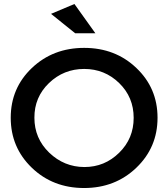

<svg xmlns="http://www.w3.org/2000/svg" viewBox="-20 -945 850 970"><path d="M237.8 -875 356 -924.8 461.9 -776.9H359.9ZM153.8 -350.1Q153.8 -246.1 228.5 -173.8Q303.7 -101.6 406.2 -101.1Q508.8 -101.1 582 -173.3Q655.3 -245.1 655.3 -349.6Q655.3 -454.1 582 -525.4Q508.8 -596.7 405.3 -596.7Q301.8 -596.7 227.5 -525.4Q153.3 -454.1 153.8 -350.1ZM668.9 -601.6Q775.9 -500 775.9 -350.1Q775.9 -200.2 668.9 -97.7Q562 4.9 404.8 4.9Q247.1 4.9 140.6 -97.7Q34.2 -200.2 34.2 -350.1Q34.2 -500 141.1 -601.6Q248 -703.1 405.3 -703.1Q562.5 -703.1 668.9 -601.6Z"/></svg>

Font: TruenoRg
Style: Book
Weight: 400
Designer: Julieta Ulanovsky
Foundry: Julieta Ulanovsky
Version: Version 3.001b